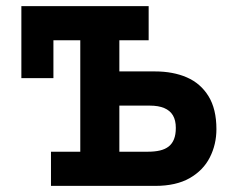

<svg xmlns="http://www.w3.org/2000/svg" viewBox="-20 -609 759 629"><path d="M147 0V-112H243V-477H155V-353H50V-589H467V-477H371V-375H488Q547 -375 592 -355.5Q637 -336 663 -294Q689 -252 689 -186Q689 -136 667.5 -93.5Q646 -51 601.5 -25.5Q557 0 488 0ZM371 -112H465Q487 -112 504 -116Q521 -120 532.5 -129Q544 -138 550 -153Q556 -168 556 -190Q556 -215 546.5 -231Q537 -247 518 -255Q499 -263 471 -263H371Z"/></svg>

Font: Podkova ExtraBold
Style: Regular
Weight: 800
Designer: Ilya Yudin
Foundry: Cyreal (www.cyreal.org)
Version: Version 2.103